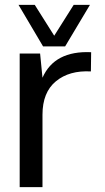

<svg xmlns="http://www.w3.org/2000/svg" viewBox="-20 -770 434 790"><path d="M157.2 -579.1 56.2 -750H123L203.1 -623L283.2 -750H350.1L248 -579.1ZM355 -555.2 354 -476.1Q265.1 -481 210 -435.5Q154.8 -390.1 154.8 -297.9V0H61V-549.8H145L154.8 -450.2Q204.1 -562 355 -555.2Z"/></svg>

Font: ø
Style: ø
Weight: 400
Designer: Samuel Oakes
Foundry: Samuel Oakes
Version: Version 1.000;PS 001.000;hotconv 1.0.88;makeotf.lib2.5.64775